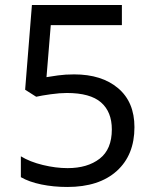

<svg xmlns="http://www.w3.org/2000/svg" viewBox="-20 -734 612 764"><path d="M275 -438Q385 -438 450 -383Q515 -328 515 -228Q515 -117 444.5 -53.5Q374 10 248 10Q193 10 144.5 0Q96 -10 63 -29V-112Q99 -90 150.5 -77.5Q202 -65 249 -65Q328 -65 376.5 -102.5Q425 -140 425 -219Q425 -289 382 -326.5Q339 -364 246 -364Q218 -364 182 -359Q146 -354 124 -349L80 -377L107 -714H465V-634H182L165 -427Q182 -430 211 -434Q240 -438 275 -438Z"/></svg>

Font: Noto Sans Shavian
Style: Regular
Weight: 400
Designer: Monotype Design Team
Foundry: Monotype Imaging Inc.
Version: Version 2.001; ttfautohint (v1.8.4.7-5d5b)